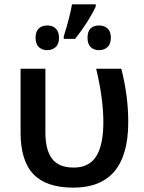

<svg xmlns="http://www.w3.org/2000/svg" viewBox="-20 -858 667 888"><path d="M573.2 -293.9Q573.2 9.8 319.3 9.8Q194.3 9.8 134.8 -52.2Q75.2 -114.3 75.2 -245.1V-540H189.9V-245.1Q189.9 -165 220.7 -124Q251.5 -83 321.3 -83Q391.6 -83 424.8 -134.8Q458 -186.5 458 -293.9Q458 -400.9 424.8 -540H541Q573.2 -414.6 573.2 -293.9ZM384.8 -683.1Q384.8 -740.2 439 -740.2Q461.4 -740.2 477.1 -726.6Q492.7 -712.9 492.7 -683.6Q492.7 -654.3 477.1 -640.1Q461.4 -626 438 -626Q414.1 -626 399.4 -640.1Q384.8 -654.3 384.8 -683.1ZM159.7 -640.1Q144.5 -654.3 144.5 -683.6Q144.5 -712.9 159.7 -726.6Q174.8 -740.2 199.2 -740.2Q223.6 -740.2 238.3 -725.6Q252.9 -710.9 252.9 -682.6Q252.9 -654.3 237.3 -640.1Q221.7 -626 198.2 -626Q174.8 -626 159.7 -640.1ZM422.9 -837.9V-828.1Q392.6 -761.7 327.6 -678.2H274.9V-689.9Q303.7 -781.7 313 -837.9Z"/></svg>

Font: OpenSans-Semibold
Style: Regular
Weight: 600
Foundry: Ascender Corporation
Version: Version 1.10